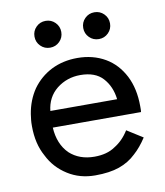

<svg xmlns="http://www.w3.org/2000/svg" viewBox="-76 -703 666 776"><g transform="rotate(-10 257.5 -315.0)"><path d="M393 -278Q387 -331 355 -366Q324 -400 263 -400Q208 -400 166 -367Q125 -334 119 -278ZM117 -210Q121 -142 161 -102Q201 -65 263 -65Q315 -65 348 -88Q383 -109 407 -148L472 -107Q448 -70 421 -46Q392 -18 352 -4Q312 10 253 10Q190 10 141 -21Q90 -53 64 -106Q35 -158 35 -230Q35 -247 36 -255L39 -279Q48 -335 78 -379Q109 -422 156 -446Q204 -470 263 -470Q327 -470 377 -441Q425 -413 453 -359Q480 -306 480 -234V-222Q480 -214 479 -210ZM324 -546Q308 -562 308 -585Q308 -608 324 -624Q340 -640 363 -640Q386 -640 402 -624Q418 -608 418 -585Q418 -562 402 -546Q386 -530 363 -530Q340 -530 324 -546ZM124 -546Q108 -562 108 -585Q108 -608 124 -624Q140 -640 163 -640Q186 -640 202 -624Q218 -608 218 -585Q218 -562 202 -546Q186 -530 163 -530Q140 -530 124 -546Z"/></g></svg>

Font: jost-mod-400
Style: Regular
Weight: 400
Version: Version 3.200; ttfautohint (v0.97) -l 8 -r 50 -G 200 -x 14 -